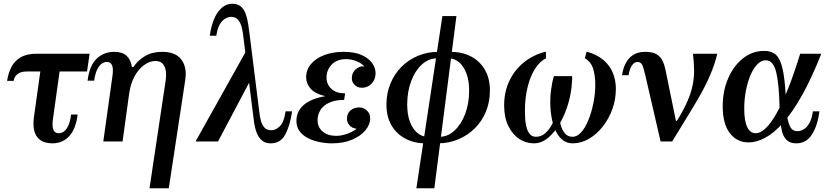

<svg xmlns="http://www.w3.org/2000/svg" viewBox="-20 -756 4424 1026"><path d="M445 -374H124Q91 -374 73.5 -360Q56 -346 53 -324H18Q24 -364 40.5 -397Q57 -430 90 -449.5Q123 -469 177 -469H459ZM301 -392 262 -113Q258 -80 265.5 -62Q273 -44 295 -44Q308 -44 320.5 -52.5Q333 -61 344 -82.5Q355 -104 360 -144H395Q385 -66 349.5 -28Q314 10 259 10Q238 10 218.5 4Q199 -2 184 -17.5Q169 -33 162.5 -59.5Q156 -86 161 -128L198 -392Z M846 -479Q918 -479 949 -438Q980 -397 970 -329L882 250H779L865 -324Q867 -338 867.5 -356Q868 -374 863 -391Q858 -408 845.5 -419Q833 -430 810 -430Q781 -430 751.5 -409.5Q722 -389 700 -350Q678 -311 670 -255L635 0H532L581 -351Q584 -370 583 -387Q582 -404 574.5 -414.5Q567 -425 550 -425Q539 -425 525.5 -417Q512 -409 500.5 -387Q489 -365 483 -325H448Q458 -406 496.5 -442.5Q535 -479 591 -479Q634 -479 656.5 -458Q679 -437 685 -398H693Q716 -433 754.5 -456Q793 -479 846 -479Z M1506 -161H1541Q1530 -85 1504.5 -37.5Q1479 10 1427 10Q1397 10 1379 -6Q1361 -22 1351.5 -47Q1342 -72 1338 -101Q1334 -130 1331 -155L1279 -571Q1277 -588 1271.5 -610.5Q1266 -633 1253 -649.5Q1240 -666 1215 -666Q1202 -666 1185.5 -657.5Q1169 -649 1155.5 -627.5Q1142 -606 1136 -565H1101Q1113 -648 1145 -692Q1177 -736 1222 -736Q1251 -736 1268 -720.5Q1285 -705 1293.5 -680Q1302 -655 1306.5 -626Q1311 -597 1314 -571L1366 -155Q1368 -136 1373.5 -113.5Q1379 -91 1392 -75.5Q1405 -60 1430 -60Q1454 -60 1476 -82Q1498 -104 1506 -161ZM1300 -492 1327 -344 1145 0H1025Z M1860 -338Q1860 -366 1880 -385Q1900 -404 1927 -401Q1911 -419 1884 -429.5Q1857 -440 1829 -440Q1781 -440 1753 -411.5Q1725 -383 1725 -341Q1725 -305 1751 -281Q1777 -257 1824 -257L1819 -222Q1770 -222 1738.5 -207Q1707 -192 1692 -167.5Q1677 -143 1677 -114Q1677 -76 1704.5 -53Q1732 -30 1776 -30Q1803 -30 1832.5 -40Q1862 -50 1886 -68Q1860 -71 1847 -87Q1834 -103 1834 -121Q1834 -150 1853 -166Q1872 -182 1899 -182Q1922 -182 1940 -166Q1958 -150 1958 -124Q1958 -90 1932.5 -59.5Q1907 -29 1861.5 -9.5Q1816 10 1752 10Q1721 10 1688.5 3.5Q1656 -3 1627.5 -17Q1599 -31 1581.5 -54Q1564 -77 1564 -110Q1564 -161 1603 -195Q1642 -229 1718 -242Q1664 -255 1640 -282Q1616 -309 1616 -343Q1616 -383 1641.5 -413.5Q1667 -444 1712.5 -461.5Q1758 -479 1816 -479Q1875 -479 1912.5 -462Q1950 -445 1968.5 -419Q1987 -393 1987 -365Q1987 -332 1966 -309.5Q1945 -287 1914 -287Q1891 -287 1875.5 -302Q1860 -317 1860 -338Z M2156 -197Q2156 -144 2170.5 -105.5Q2185 -67 2210 -46Q2235 -25 2265 -25L2255 10Q2193 10 2145.5 -15.5Q2098 -41 2071.5 -87Q2045 -133 2045 -197Q2045 -257 2066 -308.5Q2087 -360 2124.5 -398Q2162 -436 2213 -457.5Q2264 -479 2324 -479L2314 -444Q2270 -444 2234 -411Q2198 -378 2177 -322Q2156 -266 2156 -197ZM2487 -272Q2487 -325 2472.5 -363.5Q2458 -402 2433.5 -423Q2409 -444 2378 -444L2388 -479Q2450 -479 2497.5 -454Q2545 -429 2571.5 -382.5Q2598 -336 2598 -273Q2598 -212 2577 -160.5Q2556 -109 2518 -71Q2480 -33 2429 -11.5Q2378 10 2319 10L2329 -25Q2373 -25 2409 -58.5Q2445 -92 2466 -148Q2487 -204 2487 -272ZM2205 250 2344 -670H2419L2301 250Z M2988 -349 2970 -220Q2966 -187 2967 -152.5Q2968 -118 2976 -89Q2984 -60 2999.5 -42.5Q3015 -25 3040 -25Q3064 -25 3086 -49.5Q3108 -74 3124.5 -115Q3141 -156 3151 -205.5Q3161 -255 3161 -304Q3161 -350 3150 -387.5Q3139 -425 3105 -445L3115 -480Q3170 -465 3204.5 -435.5Q3239 -406 3255 -366.5Q3271 -327 3271 -281Q3271 -224 3252 -172Q3233 -120 3200.5 -79Q3168 -38 3126.5 -14Q3085 10 3041 10Q3006 10 2982 -11.5Q2958 -33 2944 -69Q2930 -105 2924.5 -148Q2919 -191 2921 -233Q2922 -255 2925 -277.5Q2928 -300 2932 -319Q2936 -338 2940 -349ZM3037 -349Q3038 -342 3037.5 -331Q3037 -320 3036 -312Q3033 -259 3016.5 -202.5Q3000 -146 2972.5 -98Q2945 -50 2909.5 -20Q2874 10 2833 10Q2791 10 2755 -13.5Q2719 -37 2696.5 -82.5Q2674 -128 2674 -193Q2674 -265 2702 -324Q2730 -383 2780.5 -423.5Q2831 -464 2897 -480L2898 -445Q2864 -428 2838.5 -387.5Q2813 -347 2799 -289Q2785 -231 2785 -162Q2785 -120 2790.5 -89.5Q2796 -59 2809 -42Q2822 -25 2844 -25Q2872 -25 2894 -44.5Q2916 -64 2931.5 -94.5Q2947 -125 2956.5 -158.5Q2966 -192 2970 -220L2988 -349Z M3813 -469Q3799 -410 3773.5 -351.5Q3748 -293 3714 -234.5Q3680 -176 3643.5 -117Q3607 -58 3572 0H3510L3592 -110H3597Q3635 -171 3655 -218.5Q3675 -266 3682.5 -307Q3690 -348 3689 -387Q3688 -426 3683 -469ZM3429 -479Q3468 -479 3489.5 -465.5Q3511 -452 3521.5 -429Q3532 -406 3537 -379L3592 -110L3510 0L3429 -351Q3421 -387 3413.5 -406Q3406 -425 3386 -425Q3370 -425 3357 -406.5Q3344 -388 3339 -354H3304Q3309 -390 3323.5 -418Q3338 -446 3363.5 -462.5Q3389 -479 3429 -479Z M3980 5Q3918 5 3880 -44.5Q3842 -94 3842 -188Q3842 -270 3871 -337Q3900 -404 3950 -444Q4000 -484 4064 -484Q4094 -484 4115.5 -471.5Q4137 -459 4150.5 -425.5Q4164 -392 4171.5 -330.5Q4179 -269 4181 -171H4146Q4144 -301 4128.5 -367.5Q4113 -434 4072 -434Q4048 -434 4027 -412.5Q4006 -391 3990.5 -354.5Q3975 -318 3966 -271.5Q3957 -225 3957 -175Q3957 -110 3973 -77Q3989 -44 4018 -44Q4043 -44 4070 -69Q4097 -94 4127 -145.5Q4157 -197 4189.5 -277.5Q4222 -358 4256 -469H4369Q4317 -338 4266 -247Q4215 -156 4165.5 -100.5Q4116 -45 4069.5 -20Q4023 5 3980 5ZM4235 10Q4201 10 4183 -8.5Q4165 -27 4158.5 -55Q4152 -83 4150 -114.5Q4148 -146 4146 -171H4181Q4187 -115 4199.5 -85Q4212 -55 4241 -55Q4257 -55 4274 -64.5Q4291 -74 4304.5 -97Q4318 -120 4324 -161H4359Q4349 -85 4319 -37.5Q4289 10 4235 10Z"/></svg>

Font: Brygada 1918 SemiBold
Style: Italic
Weight: 600
Italic angle: -8°
Designer: Mateusz Machalski | Borys Kosmynka | Przemek Hoffer
Foundry: NIEPODLEGLA 2018
Version: Version 3.006